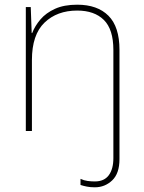

<svg xmlns="http://www.w3.org/2000/svg" viewBox="-20 -558 613 818"><path d="M384 240Q365 240 350 237Q335 234 323 230V204Q338 211 353.5 213Q369 215 384 215Q424 215 443.5 188.5Q463 162 463 116V-345Q463 -433 422.5 -473Q382 -513 309 -513Q223 -513 169.5 -461.5Q116 -410 116 -302V0H90V-528H111L115 -417H117Q129 -448 152.5 -475.5Q176 -503 214.5 -520.5Q253 -538 309 -538Q395 -538 442 -491Q489 -444 489 -346V120Q489 181 458 210.5Q427 240 384 240Z"/></svg>

Font: Noto Sans Bengali UI Thin
Style: Regular
Weight: 100
Designer: Jelle Bosma - Monotype Design Team
Foundry: Monotype Imaging Inc.
Version: Version 2.003; ttfautohint (v1.8.4.7-5d5b)